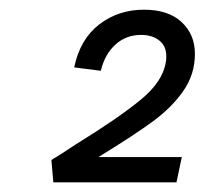

<svg xmlns="http://www.w3.org/2000/svg" viewBox="-20 -782 422 396"><path d="M183 -458H355L344 -406H90L86 -452Q96 -458 108.5 -466Q121 -474 136 -484Q225 -539 270.5 -576.5Q316 -614 322 -654Q323 -658 323 -666Q323 -687 308.5 -698.5Q294 -710 271 -710Q240 -710 218 -690Q196 -670 188 -636L133 -643Q145 -701 184.5 -731.5Q224 -762 277 -762Q327 -762 354.5 -736.5Q382 -711 382 -671Q382 -629 358.5 -595Q335 -561 296.5 -532.5Q258 -504 183 -458Z"/></svg>

Font: Ysabeau Medium
Style: Italic
Weight: 500
Italic angle: -12°
Designer: Christian Thalmann (Catharsis Fonts)
Version: Version 0.003